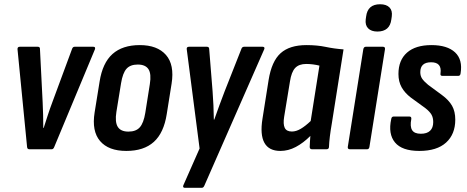

<svg xmlns="http://www.w3.org/2000/svg" viewBox="-20 -716 2240 921"><path d="M121.2 0Q110.6 0 109.9 -11L64 -479.8Q63.3 -491.7 75 -491.7H161.1Q172.5 -491.7 171.7 -480.4L184.6 -225.2Q185.8 -194.6 186.8 -164.9Q187.8 -135.2 187.6 -102.4H189.6Q199.8 -134.4 209.6 -164.5Q219.4 -194.6 231.2 -226L325.3 -480.4Q328.9 -491.7 337.8 -491.7H427.5Q439.2 -491.7 435.5 -479.8L240.2 -11Q236.1 0 227.9 0Z M586.1 8Q500.4 8 459.9 -39.6Q419.5 -87.1 433.9 -176.7L457.7 -324.2Q471.7 -414 519.6 -456.9Q567.6 -499.7 650.5 -499.7Q734.6 -499.7 776.1 -452.5Q817.5 -405.2 803.1 -314.6L779.9 -169.1Q765.9 -78.7 718 -35.4Q670 8 586.1 8ZM596.1 -84.7Q632.4 -84.7 650.6 -105.3Q668.9 -125.8 676.9 -174.5L698.7 -312.2Q706.7 -361.7 692.2 -384.1Q677.6 -406.4 640.9 -406.4Q605 -406.4 586.9 -386.2Q568.7 -365.9 560.7 -316.8L538.3 -178.9Q530.7 -131 544.7 -107.9Q558.8 -84.7 596.1 -84.7Z M866.4 185Q861.2 185 859.2 181.6Q857.2 178.2 859.4 173L937.4 -3.8L875.8 -479.8Q874.8 -486 877.9 -488.9Q881 -491.7 886.4 -491.7H972.5Q983.5 -491.7 983.5 -480.4L999.7 -278.6Q1002.2 -245.2 1003.8 -210.8Q1005.4 -176.4 1005.8 -142.2H1007.8Q1019.6 -175.8 1032.2 -210.3Q1044.9 -244.8 1057.7 -278.2L1137.5 -480.4Q1140.9 -491.7 1150.9 -491.7H1239.9Q1245.3 -491.7 1247.6 -488.7Q1249.9 -485.6 1247.5 -479.8L960.5 174Q956.1 185 947.5 185Z M1324.9 8Q1269.9 8 1248.3 -31Q1226.7 -70 1239.1 -146.6L1268.5 -332.4Q1282.9 -422 1326.1 -460.9Q1369.2 -499.7 1450.4 -499.7Q1500.9 -499.7 1541.9 -491.1Q1582.9 -482.4 1627.9 -479.1L1571.9 -125Q1565.7 -89.3 1562.3 -61.3Q1558.9 -33.4 1558.1 -11.4Q1557.7 0 1546.1 0H1476.6Q1465.6 0 1465.6 -11.4Q1465.8 -23.6 1466.8 -37Q1467.8 -50.4 1468.8 -64Q1435 -30.2 1399 -11.1Q1362.9 8 1324.9 8ZM1380.2 -85.1Q1400.6 -85.1 1422.6 -98.1Q1444.6 -111 1470.3 -135.5L1512.3 -401.2Q1497.5 -405 1480.9 -407.1Q1464.4 -409.2 1449.1 -409.2Q1414.2 -409.2 1396.1 -390.2Q1377.9 -371.1 1370.9 -325.2L1343.1 -156.1Q1337.3 -121 1345.7 -103.1Q1354.1 -85.1 1380.2 -85.1Z M1658.7 0Q1646.9 0 1648.3 -11.4L1722.7 -479.8Q1725.1 -491.7 1734.7 -491.7H1816.7Q1828.5 -491.7 1826.7 -479.8L1752.1 -11.4Q1750.3 0 1740.7 0ZM1790.3 -564.7Q1761.2 -564.7 1746 -580Q1730.9 -595.2 1734.3 -623.2L1736.3 -637.1Q1743.5 -695.6 1803.3 -695.6Q1833.4 -695.6 1848.3 -680.3Q1863.1 -665.1 1859.3 -637.1L1857.3 -623.2Q1850.1 -564.7 1790.3 -564.7Z M1991.3 8Q1908.4 8 1874.7 -32.7Q1841.1 -73.4 1856.7 -145.2Q1858.5 -157.1 1868.6 -157.1H1943.4Q1954.4 -157.1 1953 -145.2Q1945.9 -109.3 1956.8 -91.9Q1967.6 -74.4 1998.7 -74.4Q2028.2 -74.4 2043.1 -88.8Q2058.1 -103.1 2058.1 -130.2Q2058.1 -151.2 2050 -165.7Q2041.9 -180.3 2020.6 -197.1L1950.7 -248Q1921.9 -270 1906.6 -297.2Q1891.3 -324.4 1891.3 -360.9Q1891.3 -427.4 1932.4 -463.6Q1973.4 -499.7 2049.5 -499.7Q2125.4 -499.7 2162.9 -464.8Q2200.3 -429.8 2189.3 -363.6Q2187.9 -352 2177.9 -352H2102Q2091 -352 2093 -363.6Q2100.8 -417.3 2047.9 -417.3Q1996.1 -417.3 1996.1 -369.8Q1996.1 -351.8 2004.7 -338.9Q2013.3 -326.1 2033.4 -309.3L2099.1 -260.9Q2133.1 -235.9 2148.5 -208.6Q2163.9 -181.3 2163.9 -142.1Q2163.9 -72.2 2119.8 -32.1Q2075.8 8 1991.3 8Z"/></svg>

Font: Sofia Sans Condensed
Style: Italic
Weight: 400
Italic angle: -9°
Designer: Botio Nikoltchev, Ani Petrova
Foundry: lettersoup
Version: Version 4.101